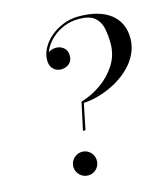

<svg xmlns="http://www.w3.org/2000/svg" viewBox="-114 -848 823 947"><g transform="rotate(-15 297.5 -375.0)"><path d="M250.5 -209 281 -350Q334.5 -365.5 383.2 -399.5Q432 -433.5 463 -482.2Q494 -531 494 -590Q494 -632 486.5 -668Q479 -704 453.2 -725.8Q427.5 -747.5 373 -747.5Q333 -747.5 298.5 -733.8Q264 -720 238 -697.2Q212 -674.5 197.2 -646.8Q182.5 -619 182.5 -591H171Q171 -606 179 -617Q187 -628 200 -633.8Q213 -639.5 227 -639.5Q242 -639.5 255 -633.2Q268 -627 276 -614.8Q284 -602.5 284 -585Q284 -565 275 -552.8Q266 -540.5 252.8 -535Q239.5 -529.5 227 -529.5Q212 -529.5 199 -536.2Q186 -543 178 -556.8Q170 -570.5 170 -591Q170 -622 186.2 -652Q202.5 -682 231 -706.2Q259.5 -730.5 296.8 -745.2Q334 -760 376 -760Q427 -760 467.5 -749Q508 -738 536.5 -716.2Q565 -694.5 580 -663Q595 -631.5 595 -590Q595 -548 577.2 -511.2Q559.5 -474.5 528.8 -444.5Q498 -414.5 458.8 -392.2Q419.5 -370 376.2 -356.8Q333 -343.5 290.5 -341L263.5 -209ZM219.5 10Q203 10 189.2 2Q175.5 -6 167.2 -19.8Q159 -33.5 159 -50Q159 -66.5 167.2 -80.2Q175.5 -94 189.2 -102.2Q203 -110.5 219.5 -110.5Q236 -110.5 249.5 -102.2Q263 -94 271 -80.2Q279 -66.5 279 -50Q279 -33.5 271 -19.8Q263 -6 249.5 2Q236 10 219.5 10Z"/></g></svg>

Font: Bodoni Moda 18pt
Style: Italic
Weight: 400
Italic angle: -13°
Designer: Owen Earl
Foundry: indestructible type
Version: Version 2.005